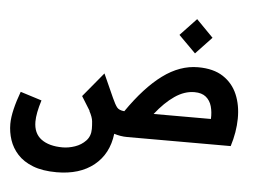

<svg xmlns="http://www.w3.org/2000/svg" viewBox="-63 -851 1609 1192"><g transform="rotate(5 741.0 -255.5)"><path d="M331 256Q243 256 183 232.5Q123 209 87 169.5Q51 130 35 81.5Q19 33 19 -18Q19 -58 31.5 -110.5Q44 -163 66 -222L199 -180Q186 -139 179.5 -105.5Q173 -72 173 -46Q173 27 221.5 63Q270 99 355 99Q392 99 431.5 85.5Q471 72 498.5 43Q526 14 526 -31Q526 -52 523.5 -78Q521 -104 501 -141L502 -142L448 -229L574 -381L640 -234Q658 -194 671 -177.5Q684 -161 717 -158Q824 -313 930.5 -391.5Q1037 -470 1150 -470Q1246 -470 1306.5 -430.5Q1367 -391 1395.5 -324Q1424 -257 1423 -173Q1422 -89 1394 0H749Q727 0 706.5 -3.5Q686 -7 667 -13Q652 113 563.5 184.5Q475 256 331 256ZM1141 -314Q1079 -314 1018.5 -272.5Q958 -231 900 -157H1257Q1259 -200 1249 -235.5Q1239 -271 1213 -292.5Q1187 -314 1141 -314ZM1123 -554 1017 -660 1118 -767 1223 -660Z"/></g></svg>

Font: Readex Pro
Style: Bold
Weight: 700
Designer: Bonnie Shaver-Troup, Thomas Jockin
Foundry: Lexend
Version: Version 1.203; ttfautohint (v1.8.3)